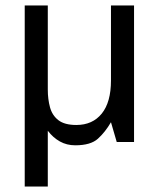

<svg xmlns="http://www.w3.org/2000/svg" viewBox="-20 -517 578 699"><path d="M70 162V-497H154V-191Q154 -156 162 -126.5Q170 -97 192.5 -79.5Q215 -62 258 -62Q317 -62 350.5 -103.5Q384 -145 384 -224V-497H468V0H405L384 -72Q363 -36 336.5 -12Q310 12 254 12Q223 12 198 -2Q173 -16 154 -41V162Z"/></svg>

Font: Atkinson Hyperlegible
Style: Regular
Weight: 400
Designer: Elliott Scott, Megan Eiswerth, Linus Boman, Theodore Petrosky
Foundry: Braille Institute
Version: Version 1.006; ttfautohint (v1.8.3)